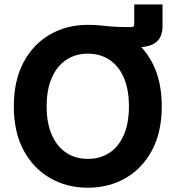

<svg xmlns="http://www.w3.org/2000/svg" viewBox="-20 -852 814 882"><path d="M387.2 -646V-737.8Q411.6 -737.8 429.2 -736.3Q446.8 -734.9 465.6 -732.7Q484.4 -730.5 512 -729Q539.6 -727.5 584 -727.5Q596.7 -727.5 596.7 -740.2V-831.5H726.6V-732.4Q726.6 -681.2 697.3 -658.4Q668 -635.7 620.1 -635.7Q596.2 -635.7 573.2 -637.2Q550.3 -638.7 524.2 -640.9Q498 -643.1 464.8 -644.5Q431.6 -646 387.2 -646ZM383.3 10.3Q286.6 10.3 209.7 -34.2Q132.8 -78.6 88.1 -162.1Q43.5 -245.6 43.5 -363.3Q43.5 -481.9 88.1 -565.7Q132.8 -649.4 209.7 -693.6Q286.6 -737.8 383.3 -737.8Q480 -737.8 556.9 -693.6Q633.8 -649.4 678.5 -565.7Q723.1 -481.9 723.1 -363.3Q723.1 -245.6 678.5 -161.9Q633.8 -78.1 556.9 -33.9Q480 10.3 383.3 10.3ZM383.3 -122.1Q439.9 -122.1 482.4 -149.9Q524.9 -177.7 548.6 -231.7Q572.3 -285.6 572.3 -363.3Q572.3 -441.4 548.6 -495.6Q524.9 -549.8 482.4 -577.6Q439.9 -605.5 383.3 -605.5Q327.1 -605.5 284.7 -577.4Q242.2 -549.3 218.3 -495.4Q194.3 -441.4 194.3 -363.3Q194.3 -285.6 218.3 -231.9Q242.2 -178.2 284.7 -150.1Q327.1 -122.1 383.3 -122.1Z"/></svg>

Font: Inter 17pt
Style: Bold
Weight: 700
Version: Version 4.001;git-66647c0bb